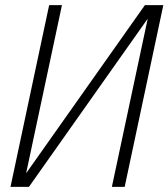

<svg xmlns="http://www.w3.org/2000/svg" viewBox="-20 -730 658 750"><path d="M21 0 172 -710H222L82 -53L546 -710H618L467 0H417L557 -657L93 0Z"/></svg>

Font: Geist Mono ExtraLight
Style: Italic
Weight: 200
Italic angle: -12°
Monospace: yes
Designer: Basement.studio, Andrés Briganti, Mateo Zaragoza
Foundry: Basement.studio, Vercel, Andrés Briganti, Guido Ferreyra, Mateo Zaragoza
Version: Version 1.500; ttfautohint (v1.8.4.7-5d5b)